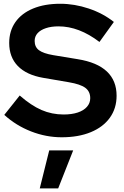

<svg xmlns="http://www.w3.org/2000/svg" viewBox="-20 -730 671 1035"><path d="M312.6 10Q228.2 10 147.1 -21.7Q66.1 -53.4 3.1 -110.7L86.3 -215.2Q147.5 -161.5 203.6 -137.1Q259.7 -112.8 322.7 -112.8Q367 -112.8 399.1 -123.5Q431.3 -134.2 448.8 -154.3Q466.4 -174.3 466.4 -200.7Q466.4 -236.8 440 -256.5Q413.6 -276.2 351.2 -286.7L212.3 -310.5Q122.7 -326.1 76.1 -374.1Q29.6 -422.1 29.6 -498.3Q29.6 -563.4 63.1 -611Q96.6 -658.6 158.5 -684.1Q220.4 -709.7 304.9 -709.7Q381.8 -709.7 458.6 -683.9Q535.5 -658.1 593.8 -611.7L516.1 -503.8Q406.2 -587.9 295.5 -587.9Q256.2 -587.9 227.1 -578.1Q198.1 -568.4 182.4 -550.9Q166.8 -533.4 166.8 -509.3Q166.8 -476.7 190.1 -459.3Q213.5 -441.9 266.6 -432.8L398.8 -411Q503.8 -394.2 556.1 -344.7Q608.5 -295.3 608.5 -214Q608.5 -145.9 572.3 -95.5Q536.2 -45.1 469.6 -17.6Q403 10 312.6 10ZM194.3 285.6 245.3 80.9H374.4L293.6 285.6Z"/></svg>

Font: Red Hat Display VF
Style: Regular
Weight: 300
Designer: Pentagram, MCKL
Foundry: Pentagram, MCKL
Version: Version 1.023